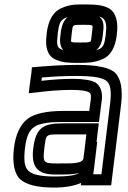

<svg xmlns="http://www.w3.org/2000/svg" viewBox="-20 -812 578 867"><path d="M485 0 527 -342C535 -408 526 -459 499 -484C473 -508 413 -519 330 -519C276 -519 215 -516 147 -510L124 -508L122 -485L113 -419L110 -391L139 -394C200 -402 254 -406 303 -406C346 -406 370 -402 382 -395C390 -390 392 -384 390 -363L383 -311H263C192 -311 135 -299 104 -275C71 -250 50 -202 43 -144C35 -78 44 -26 73 -1C100 23 153 35 223 35C272 35 315 28 346 14L345 25H370H457H482L485 0ZM180 -141C189 -208 184 -205 256 -205H370L357 -98C354 -72 303 -74 251 -74H233C176 -74 173 -80 180 -141ZM130 -141C121 -64 144 -24 227 -24H245C270 -24 306 -23 338 -31C320 -20 286 -15 229 -15C165 -15 128 -23 109 -40C91 -56 86 -86 93 -144C99 -194 111 -221 131 -236C152 -253 191 -261 257 -261H402H427L430 -286L440 -363C444 -395 433 -425 412 -439C393 -450 356 -456 309 -456C266 -456 219 -453 167 -447L169 -462C226 -467 277 -469 324 -469C403 -469 446 -461 463 -445C479 -430 484 -400 477 -342L438 -25H401L404 -46L419 -171H416L423 -230L426 -255H401H262C172 -255 141 -232 130 -141ZM508 -663C513 -701 507 -739 489 -760C464 -790 411 -792 365 -792C319 -792 294 -792 257 -775C215 -757 197 -711 191 -663L190 -651C184 -604 192 -561 229 -544C263 -529 286 -528 333 -528C379 -528 404 -529 441 -544C483 -561 501 -604 507 -651L508 -663ZM344 -620C319 -620 308 -620 303 -623C300 -625 300 -625 302 -644L305 -671C308 -692 309 -694 313 -696C318 -700 328 -700 354 -700C404 -700 400 -701 396 -671L393 -644C391 -625 391 -626 387 -624C380 -620 369 -620 344 -620ZM286 -735C269 -722 259 -698 255 -671L252 -644C249 -619 254 -598 266 -585C263 -586 259 -588 255 -590C238 -598 235 -612 240 -651L241 -663C246 -704 253 -721 273 -730C278 -732 282 -734 286 -735ZM414 -585C430 -597 440 -619 443 -644L446 -671C451 -707 443 -727 427 -737C437 -735 444 -731 449 -725C459 -713 462 -694 458 -663L457 -651C452 -612 446 -598 427 -590C422 -588 418 -586 414 -585Z"/></svg>

Font: Gamestation Text Outline
Style: Italic
Weight: 400
Designer: Jonas Hecksher
Foundry: Jonas Hecksher, Playtypeª, e-types AS
Version: Version 1.003